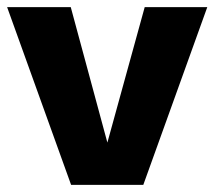

<svg xmlns="http://www.w3.org/2000/svg" viewBox="-21 -520 603 540"><path d="M386 -500H562L382 0H179L-1 -500H178L281 -119Z"/></svg>

Font: Elaine Sans
Style: Bold
Weight: 700
Designer: Wei Huang
Foundry: Wei Huang
Version: Version 2.001;December 24, 2019;FontCreator 12.0.0.2547 64-b